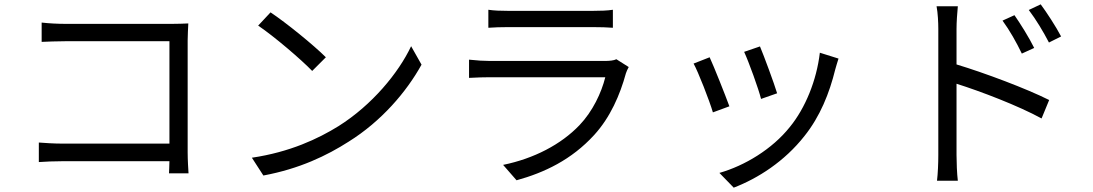

<svg xmlns="http://www.w3.org/2000/svg" viewBox="-20 -790 5040 885"><path d="M849 9C848 -7 845 -52 845 -88V-604C845 -628 847 -659 848 -682C828 -681 798 -680 774 -680H281C249 -680 205 -682 172 -686V-597C196 -598 245 -600 282 -600H761V-128H270C228 -128 185 -131 159 -133V-43C186 -45 231 -47 272 -47H761C760 -23 760 -2 759 9Z M1227 -733 1170 -672C1244 -622 1369 -515 1419 -463L1482 -526C1426 -582 1298 -686 1227 -733ZM1141 -63 1194 19C1361 -12 1487 -73 1587 -137C1738 -231 1854 -367 1923 -492L1875 -577C1817 -454 1695 -306 1541 -209C1446 -150 1316 -89 1141 -63Z M2821 -517C2810 -511 2789 -509 2766 -509H2239C2212 -509 2178 -511 2142 -515V-431C2177 -433 2215 -434 2239 -434H2770C2752 -362 2712 -277 2651 -213C2566 -124 2441 -59 2299 -30L2361 41C2488 6 2614 -53 2719 -168C2793 -249 2838 -353 2865 -452C2867 -459 2873 -472 2878 -481ZM2231 -662C2258 -664 2290 -665 2321 -665H2713C2747 -665 2781 -664 2805 -662V-745C2781 -741 2746 -740 2714 -740H2321C2289 -740 2257 -741 2231 -745Z M3483 -576 3410 -551C3431 -506 3477 -379 3488 -334L3562 -360C3549 -404 3500 -536 3483 -576ZM3759 -547C3744 -419 3692 -292 3621 -205C3539 -102 3412 -26 3296 7L3362 75C3474 32 3596 -46 3688 -163C3760 -253 3803 -360 3830 -470C3834 -483 3838 -499 3845 -520ZM3251 -526 3177 -497C3197 -462 3251 -324 3266 -272L3342 -300C3323 -352 3271 -483 3251 -526Z M4871 -622C4847 -668 4803 -735 4777 -770L4722 -744C4756 -699 4788 -646 4815 -594ZM4747 -569C4724 -616 4682 -683 4656 -720L4601 -695C4634 -650 4665 -595 4690 -543ZM4389 -657C4389 -687 4392 -730 4395 -761H4297C4303 -730 4305 -685 4305 -657V-75C4305 -38 4303 11 4299 43H4395C4391 11 4389 -43 4389 -75V-404C4500 -369 4673 -303 4781 -244L4816 -329C4710 -382 4521 -453 4389 -493Z"/></svg>

Font: Noto Sans Mono CJK SC Regular
Style: Regular
Weight: 400
Designer: Ryoko NISHIZUKA (kana & ideographs); Paul D. Hunt (Latin, Greek & Cyrillic); Wenlong ZHANG (bopomofo); Sandoll Communica
Foundry: Adobe Systems Incorporated
Version: Version 1.005;PS 1.005;hotconv 1.0.96;makeotf.lib2.5.65012